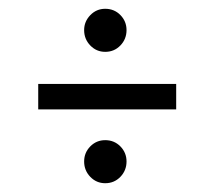

<svg xmlns="http://www.w3.org/2000/svg" viewBox="-20 -524 490 437"><path d="M219.5 -406Q199.5 -406 185.5 -420.5Q171.5 -435 171.5 -455.5Q171.5 -475 185.5 -489.5Q199.5 -504 219.5 -504Q240 -504 254 -489.8Q268 -475.5 268 -455.5Q268 -435 254 -420.5Q240 -406 219.5 -406ZM67 -333H381V-275H67ZM219.5 -107Q199.5 -107 185.5 -121.5Q171.5 -136 171.5 -156.5Q171.5 -176.5 185.5 -190.8Q199.5 -205 219.5 -205Q240 -205 254 -190.8Q268 -176.5 268 -156.5Q268 -136 254 -121.5Q240 -107 219.5 -107Z"/></svg>

Font: League Mono Condensed Light
Style: Regular
Weight: 300
Width: 1
Designer: Tyler Finck
Foundry: The League of Moveable Type / Tyler Finck
Version: Version 2.210